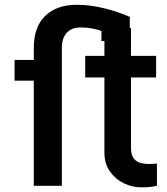

<svg xmlns="http://www.w3.org/2000/svg" viewBox="-20 -780 701 806"><path d="M302.2 -759.9Q358 -759.9 417.6 -745.2Q477.3 -730.5 524.9 -709.2V-661.9H529.8V-545.5H635.3V-454.9H529.8V-161.6Q529.8 -128.6 542.4 -113.8Q555 -99.1 572.3 -95.3Q589.5 -91.6 603 -91.6Q614.3 -91.6 622 -92.3Q629.6 -93 638.8 -93.4V0Q620 3.9 607.6 5.1Q595.2 6.4 571.7 6.4Q535.9 6.4 500.5 -10.3Q465.2 -27 441.8 -59.7Q418.3 -92.3 418.3 -139.9V-454.9H337.7V-545.5H418.3V-607.6H405.9V-649.5Q393.8 -655.5 368.4 -660.2Q343 -664.8 319.2 -664.8Q280.5 -664.8 260.1 -642.2Q239.7 -619.7 239.7 -578.5V0H121.8V-441.4H41.2V-528.4H121.8V-578.5Q121.8 -666.9 169.9 -713.4Q218 -759.9 302.2 -759.9Z"/></svg>

Font: Interface Medium
Style: Regular
Weight: 500
Designer: Rasmus Andersson
Foundry: rsms
Version: Version 1.8